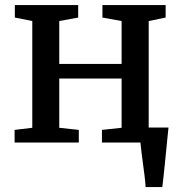

<svg xmlns="http://www.w3.org/2000/svg" viewBox="-20 -576 731 776"><path d="M568.5 180Q567.5 160.5 564.5 136.5Q561.5 112.5 558.2 88Q555 63.5 552 40.8Q549 18 547.5 0L502.5 -60.5H661Q659 -41 656.5 -16.8Q654 7.5 651.5 34Q649 60.5 646.2 86.8Q643.5 113 641 137Q638.5 161 636 180ZM39 0V-51L110.5 -59.5V-491L40 -505V-555.5H296V-505L219.5 -491V-317.5H471.5V-491L394 -505V-555.5H649.5V-505L581 -491V-59.5L652.5 -51V0H392V-51L471.5 -59.5V-258.5H219.5V-59.5L298.5 -51V0Z"/></svg>

Font: Merriweather Medium
Style: Regular
Weight: 500
Version: Version 2.100